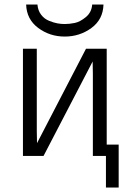

<svg xmlns="http://www.w3.org/2000/svg" viewBox="-20 -687 573 846"><path d="M81.1 0V-472.2H142.1V-109.9L143.1 -56.2L358.9 -472.2H450.2V-49.8H502.9V139.2H446.8V0H389.2V-361.8L388.2 -416L171.9 0ZM95.2 -667H145Q147 -641.1 160.9 -622.6Q174.8 -604 195.8 -595.5Q216.8 -586.9 233.4 -584Q250 -581.1 265.1 -581.1Q286.1 -581.1 309.6 -585.9Q333 -590.8 358.4 -611.8Q383.8 -632.8 386.2 -667H436Q434.1 -601.1 382.6 -563.5Q331.1 -525.9 265.1 -525.9Q199.2 -525.9 148.2 -564Q97.2 -602.1 95.2 -667Z"/></svg>

Font: CMU Bright
Style: Roman
Weight: 500
Version: Version 0.7.0